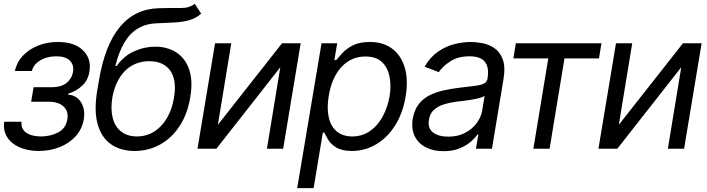

<svg xmlns="http://www.w3.org/2000/svg" viewBox="-24 -770 3660 994"><path d="M-2.4 -139.6H87.4Q84 -102.5 111.3 -83.3Q138.7 -64 188 -63.5Q238.3 -64 277.6 -84.7Q316.9 -105.5 324.7 -152.3Q331.5 -192.9 305.9 -217.8Q280.3 -242.7 231 -243.2H137.2L149.9 -318.4H243.7Q293 -318.4 320.6 -340.8Q348.1 -363.3 354 -397.5Q359.9 -434.1 337.6 -456.3Q315.4 -478.5 267.1 -478.5Q219.7 -478.5 184.3 -457.3Q148.9 -436 141.1 -402.3H53.2Q62 -446.3 93.3 -480.2Q124.5 -514.2 171.9 -533.4Q219.2 -552.7 275.9 -552.7Q361.8 -552.7 406 -509Q450.2 -465.3 439 -400.4Q432.1 -354.5 401.1 -325.9Q370.1 -297.4 329.6 -285.2L328.6 -280.3Q358.9 -277.8 378.9 -260.3Q398.9 -242.7 407.2 -214.6Q415.5 -186.5 409.7 -152.3Q401.4 -102.5 368.7 -65.7Q335.9 -28.8 286.1 -8.8Q236.3 11.2 176.3 11.7Q118.7 11.2 76.2 -7.8Q33.7 -26.9 12.7 -60.8Q-8.3 -94.7 -2.4 -139.6Z M984.4 -750 1017.6 -699.2Q989.3 -674.8 955.1 -665.3Q920.9 -655.8 879.6 -653.6Q838.4 -651.4 788.1 -649.4Q730.5 -647.5 688.7 -621.8Q647 -596.2 618.9 -547.9Q590.8 -499.5 573.2 -428.7H580.1Q616.7 -480 669.7 -504.2Q722.7 -528.3 779.3 -528.3Q842.8 -528.3 888.9 -498.5Q935.1 -468.8 955.3 -410.2Q975.6 -351.6 960.9 -265.6Q946.8 -180.2 906.2 -117.9Q865.7 -55.7 805.7 -22.2Q745.6 11.2 672.9 11.7Q599.6 11.2 550.3 -23.4Q501 -58.1 481.7 -126.5Q462.4 -194.8 478.5 -295.9L488.3 -353.5Q518.6 -536.1 596.2 -630.1Q673.8 -724.1 798.8 -727.5Q865.2 -729.5 909.9 -728.5Q954.6 -727.5 984.4 -750ZM684.6 -63.5Q758.8 -64 810.3 -118.7Q861.8 -173.3 877 -265.6Q887.2 -325.2 874.8 -367.2Q862.3 -409.2 830.1 -431.2Q797.9 -453.1 748 -453.1Q711.4 -453.1 680.2 -440.7Q648.9 -428.2 624.3 -404.1Q599.6 -379.9 582.8 -345.2Q565.9 -310.5 557.6 -265.6Q547.9 -204.6 559.6 -159.2Q571.3 -113.8 603.3 -88.9Q635.3 -64 684.6 -63.5Z M1104 -124 1436 -545.9H1532.7L1441.9 0H1357.9L1427.2 -421.9L1096.2 0H998.5L1089.4 -545.9H1173.3Z M1514.6 204.1 1640.6 -545.9H1721.7L1707 -459H1716.8Q1728.5 -473.1 1748.5 -495.4Q1768.6 -517.6 1803 -535.2Q1837.4 -552.7 1890.6 -552.7Q1959.5 -552.7 2005.9 -518.3Q2052.2 -483.9 2071.3 -420.7Q2090.3 -357.4 2076.2 -271.5Q2062 -185.1 2022 -121.3Q1981.9 -57.6 1924.1 -23.2Q1866.2 11.2 1797.9 11.7Q1745.6 11.2 1717 -6.3Q1688.5 -23.9 1675 -46.6Q1661.6 -69.3 1654.3 -84H1647.5L1599.6 204.1ZM1799.8 -63.5Q1852.1 -64 1891.8 -91.8Q1931.6 -119.6 1957.3 -167Q1982.9 -214.4 1993.2 -272.5Q2002 -330.1 1991.9 -376.5Q1981.9 -422.9 1951.7 -450.2Q1921.4 -477.5 1868.2 -477.5Q1816.9 -477.5 1777.3 -451.7Q1737.8 -425.8 1712.6 -379.9Q1687.5 -334 1677.7 -272.5Q1667.5 -210.9 1677.7 -163.8Q1688 -116.7 1718.5 -90.3Q1749 -64 1799.8 -63.5Z M2272 12.7Q2220.2 12.7 2181.2 -7.1Q2142.1 -26.9 2123.3 -64.5Q2104.5 -102.1 2112.8 -155.3Q2121.1 -202.1 2144.3 -231.4Q2167.5 -260.7 2201.2 -277.3Q2234.9 -293.9 2273.7 -302.2Q2312.5 -310.5 2351.1 -315.4Q2401.9 -321.8 2433.3 -325.4Q2464.8 -329.1 2481 -337.2Q2497.1 -345.2 2500.5 -365.2V-368.2Q2508.8 -420.4 2486.6 -449.5Q2464.4 -478.5 2406.7 -478.5Q2347.2 -478.5 2307.1 -452.4Q2267.1 -426.3 2247.6 -396.5L2174.3 -424.8Q2203.1 -474.6 2243.4 -502.4Q2283.7 -530.3 2328.1 -541.5Q2372.6 -552.7 2413.6 -552.7Q2439.9 -552.7 2472.9 -546.6Q2505.9 -540.5 2534.9 -521.2Q2564 -502 2578.6 -463.1Q2593.3 -424.3 2582.5 -359.4L2522.9 0H2439.9L2452.6 -74.2H2447.8Q2436.5 -56.6 2413.3 -36.4Q2390.1 -16.1 2355 -1.7Q2319.8 12.7 2272 12.7ZM2296.4 -62.5Q2346.2 -62.5 2383.5 -82Q2420.9 -101.6 2443.8 -132.6Q2466.8 -163.6 2472.2 -197.3L2484.9 -274.4Q2478.5 -268.1 2459.7 -262.9Q2440.9 -257.8 2417.2 -253.9Q2393.6 -250 2371.1 -247.3Q2348.6 -244.6 2335.4 -243.2Q2302.2 -238.8 2272.5 -229.2Q2242.7 -219.7 2222.2 -201.2Q2201.7 -182.6 2196.8 -150.4Q2189 -106.9 2217.5 -84.7Q2246.1 -62.5 2296.4 -62.5Z M2633.8 -467.8 2646.5 -545.9H3089.8L3077.1 -467.8H2898.4L2821.3 0H2737.3L2814.5 -467.8Z M3179.7 -124 3511.7 -545.9H3608.4L3517.6 0H3433.6L3502.9 -421.9L3171.9 0H3074.2L3165 -545.9H3249Z"/></svg>

Font: Inter Tight
Style: Italic
Weight: 400
Italic angle: -9.39999°
Designer: Rasmus Andersson
Foundry: rsms
Version: Version 3.002